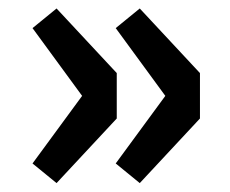

<svg xmlns="http://www.w3.org/2000/svg" viewBox="-20 -481 533 444"><path d="M110.8 -57.6 55.2 -103 169.9 -259.3 55.2 -416 110.8 -461.4 250 -312V-207ZM303.2 -57.6 247.6 -103 362.3 -259.3 247.6 -416 303.2 -461.4 442.4 -312V-207Z"/></svg>

Font: Akatab Black
Style: Regular
Weight: 900
Designer: SIL Global
Foundry: SIL Global
Version: Version 4.000